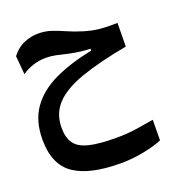

<svg xmlns="http://www.w3.org/2000/svg" viewBox="-136 -532 857 954"><g transform="rotate(-20 293.0 -55.5)"><path d="M340.8 317.9Q176.3 317.9 95 262.5Q13.7 207 13.7 74.7Q13.7 -24.4 60.1 -89.8Q106.4 -155.3 191.4 -195.3Q276.4 -235.4 392.6 -258.8V-268.6Q368.7 -269.5 342.3 -272.5Q315.9 -275.4 279.8 -283.2Q245.6 -291.5 220 -296.9Q194.3 -302.2 167 -302.2Q132.8 -302.2 99.9 -291.5Q66.9 -280.8 41 -262.2L32.2 -360.4Q61 -397.9 98.6 -413.3Q136.2 -428.7 171.9 -428.7Q210.9 -428.7 243.2 -417.7Q275.4 -406.7 309.6 -391.4Q343.8 -376 388.7 -362.3Q435.1 -348.6 472.4 -345.2Q509.8 -341.8 562.5 -343.3L561 -218.8Q412.6 -191.4 315.4 -157.5Q218.3 -123.5 170.7 -73.5Q123 -23.4 123 52.2Q123 104.5 145 135Q167 165.5 219.7 178.5Q272.5 191.4 364.3 191.4Q419.4 191.4 468.3 184.1Q517.1 176.8 562.5 168.9L561.5 277.3Q524.4 293.5 463.6 305.7Q402.8 317.9 340.8 317.9Z"/></g></svg>

Font: Cascadia Mono PL SemiBold
Style: Regular
Weight: 600
Monospace: yes
Designer: Aaron Bell
Foundry: Saja Typeworks
Version: Version 2404.023; ttfautohint (v1.8.4)